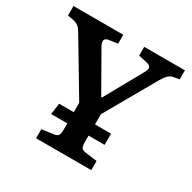

<svg xmlns="http://www.w3.org/2000/svg" viewBox="-156 -854 1007 1009"><g transform="rotate(30 348.0 -350.0)"><path d="M187 0V-55.2L258.8 -64.9Q278.8 -67.9 284.4 -78.4Q290 -88.9 290 -113.8V-149.9H191.9L201.2 -217.8H290V-274.9L105 -585Q90.3 -610.8 78.1 -621.3Q65.9 -631.8 44.9 -636.2L9.8 -643.1V-700.2H312V-646L263.2 -639.2Q218.3 -634.3 244.1 -588.9L375 -358.9H379.9L505.9 -585Q519.5 -609.4 514.9 -620.6Q510.3 -631.8 488.8 -636.2L439 -647V-700.2H686V-646L649.9 -639.2Q632.8 -635.7 620.6 -623.5Q608.4 -611.3 591.8 -583L418.9 -279.8V-217.8H516.1V-149.9H418.9V-111.8Q418.9 -86.9 424.8 -77.4Q430.7 -67.9 451.2 -64.9L522 -55.2V0Z"/></g></svg>

Font: Literata Book SemiBold
Style: Regular
Weight: 600
Designer: Latin by Veronika Burian and Jose Scaglione. Greek by Irene Vlachou. Cyrillic by Vera Evstafieva
Foundry: TypeTogether
Version: Version 2.003;PS 002.003;hotconv 1.0.88;makeotf.lib2.5.64775